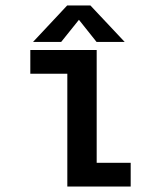

<svg xmlns="http://www.w3.org/2000/svg" viewBox="-20 -683 610 703"><path d="M436.5 -529.5H333.5L269 -610.5L204 -529.5H101L226 -663H311ZM334 -87H458.5V0H226.5V-413H91V-500H334Z"/></svg>

Font: League Mono Narrow Medium
Style: Regular
Weight: 500
Width: 3
Designer: Tyler Finck
Foundry: The League of Moveable Type / Tyler Finck
Version: Version 2.210